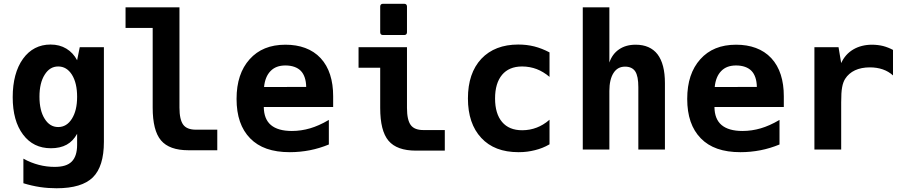

<svg xmlns="http://www.w3.org/2000/svg" viewBox="-20 -799 4856 1026"><path d="M282.2 207C372.6 207 436.5 187.5 476.1 148.9C515.6 109.9 535.2 46.4 535.2 -41V-546.9H406.2L392.1 -477.1C377.9 -503.9 358.9 -524.4 334.5 -539.1C310.1 -553.7 282.7 -561 250 -561C189.5 -561 139.6 -535.6 103 -484.9C66.4 -434.1 47.9 -364.7 47.9 -279.8C47.9 -194.8 66.4 -128.9 103 -80.1C139.6 -31.2 189 -6.8 252.4 -6.8C284.7 -6.8 313.5 -13.2 336.4 -25.9C359.4 -38.6 377.9 -58.1 392.1 -84V-24.9C392.1 15.6 382.3 45.4 363.3 64.5C344.2 83.5 315.4 92.8 271.5 92.8C245.1 92.8 215.3 89.4 187.5 82C161.1 75.2 131.8 64 105 48.8V180.2C135.3 189.5 165 196.3 194.3 200.7C223.6 205.1 253.9 207 282.2 207ZM291 -120.1C260.3 -120.1 236.8 -135.3 218.8 -164.1C200.2 -193.4 190.9 -232.9 190.9 -282.2C190.9 -331.5 200.2 -370.6 218.8 -399.9C236.8 -428.7 260.3 -443.8 291 -443.8C321.3 -443.8 345.7 -429.2 364.3 -399.9C383.3 -369.6 392.1 -329.6 392.1 -281.7C392.1 -231.4 382.3 -193.4 364.3 -164.6C345.7 -134.8 321.3 -120.1 291 -120.1Z M986.8 3.9H1141.1V-106H1026.9C995.1 -106 972.2 -114.7 959 -132.8C945.8 -150.9 939 -181.2 939 -224.1V-759.8H650.9V-649.9H795.9V-224.1C795.9 -142.6 810.5 -84 840.3 -48.8C870.1 -13.7 918.9 3.9 986.8 3.9Z M1528.8 14.2C1564 14.2 1601.1 10.7 1635.7 3.9C1670.4 -2.9 1704.1 -13.2 1737.3 -26.9V-158.2C1700.2 -136.2 1667 -122.1 1637.2 -113.3C1605.5 -104 1572.8 -99.1 1539.6 -99.1C1490.2 -99.1 1452.6 -109.9 1427.7 -130.9C1402.8 -151.9 1390.1 -184.1 1389.6 -227.1H1760.3V-285.2C1760.3 -368.7 1739.3 -439 1693.4 -488.3C1647.5 -537.6 1582 -560.1 1505.4 -560.1C1423.3 -560.1 1360.4 -534.2 1314 -482.4C1267.6 -430.7 1244.1 -360.8 1244.1 -270.5C1244.1 -179.2 1268.1 -109.4 1316.9 -59.6C1365.2 -10.3 1434.1 14.2 1528.8 14.2ZM1391.1 -334C1394.5 -370.6 1406.2 -399.4 1425.8 -419.4C1445.3 -439.5 1471.2 -449.2 1505.4 -449.2C1541.5 -449.2 1569.8 -438.5 1587.4 -420.4C1605.5 -401.9 1615.7 -372.1 1616.2 -334.5Z M2026.4 -611.8H2140.1C2149.4 -611.8 2154.8 -617.2 2154.8 -626.5V-764.2C2154.8 -773.4 2149.4 -778.8 2140.1 -778.8H2026.4C2017.1 -778.8 2011.7 -773.4 2011.7 -764.2V-626.5C2011.7 -617.2 2017.1 -611.8 2026.4 -611.8ZM2202.6 5.9H2356.9V-104H2242.7C2210.9 -104 2188 -112.8 2174.8 -130.9C2161.6 -148.9 2154.8 -179.2 2154.8 -222.2V-546.9H1896V-437H2011.7V-222.2C2011.7 -140.6 2026.4 -82 2056.2 -46.9C2085.9 -11.7 2134.8 5.9 2202.6 5.9Z M2751 14.2C2784.7 14.2 2811.5 10.3 2838.9 3.4C2866.2 -3.4 2890.6 -12.7 2916.5 -27.8V-159.2C2893.6 -138.7 2868.7 -125 2848.1 -117.2C2824.2 -107.9 2797.9 -103 2770.5 -103C2723.6 -103 2688 -117.7 2663.1 -147C2638.2 -176.3 2625.5 -218.3 2625.5 -272.9C2625.5 -327.6 2638.2 -369.6 2663.1 -399.4C2687 -427.7 2721.7 -443.8 2770 -443.8C2797.9 -443.8 2825.2 -438.5 2848.1 -429.7C2871.1 -420.9 2895.5 -406.2 2916.5 -388.2V-519C2889.6 -533.2 2862.3 -543.9 2835.4 -550.8C2808.1 -557.6 2780.3 -561 2749.5 -561C2666.5 -561 2600.1 -535.6 2552.2 -484.9C2504.4 -433.6 2480.5 -363.3 2480.5 -272.9C2480.5 -183.1 2504.4 -112.8 2551.8 -62C2599.1 -11.2 2664.6 14.2 2751 14.2Z M3094.2 0H3236.3V-313C3236.3 -353.5 3243.7 -385.7 3258.3 -408.7C3272.9 -431.6 3293 -442.9 3320.3 -442.9C3344.2 -442.9 3363.3 -434.6 3374.5 -417.5C3385.7 -400.4 3391.1 -372.6 3391.1 -333V0H3533.2V-355C3533.2 -422.9 3520 -474.1 3493.7 -508.8C3467.3 -543 3427.7 -560.1 3377 -560.1C3341.3 -560.1 3312.5 -551.8 3288.1 -535.2C3263.7 -518.6 3246.6 -495.1 3236.3 -464.8V-759.8H3094.2Z M3937 14.2C3972.2 14.2 4009.3 10.7 4043.9 3.9C4078.6 -2.9 4112.3 -13.2 4145.5 -26.9V-158.2C4108.4 -136.2 4075.2 -122.1 4045.4 -113.3C4013.7 -104 3981 -99.1 3947.8 -99.1C3898.4 -99.1 3860.8 -109.9 3835.9 -130.9C3811 -151.9 3798.3 -184.1 3797.9 -227.1H4168.5V-285.2C4168.5 -368.7 4147.5 -439 4101.6 -488.3C4055.7 -537.6 3990.2 -560.1 3913.6 -560.1C3831.5 -560.1 3768.6 -534.2 3722.2 -482.4C3675.8 -430.7 3652.3 -360.8 3652.3 -270.5C3652.3 -179.2 3676.3 -109.4 3725.1 -59.6C3773.4 -10.3 3842.3 14.2 3937 14.2ZM3799.3 -334C3802.7 -370.6 3814.5 -399.4 3834 -419.4C3853.5 -439.5 3879.4 -449.2 3913.6 -449.2C3949.7 -449.2 3978 -438.5 3995.6 -420.4C4013.7 -401.9 4023.9 -372.1 4024.4 -334.5Z M4332 0H4475.1V-252C4475.1 -290 4476.6 -313 4480 -332C4483.4 -352.1 4489.7 -367.2 4496.1 -377.4C4508.3 -397 4526.9 -413.1 4548.8 -423.3C4570.8 -433.6 4598.1 -439 4628.4 -439C4652.8 -439 4676.3 -435.5 4697.3 -428.2C4718.3 -420.9 4736.3 -410.2 4752 -396V-532.2C4737.8 -540 4717.8 -548.3 4698.7 -553.2C4681.2 -557.6 4659.2 -560.1 4639.6 -560.1C4603.5 -560.1 4568.4 -551.8 4539.6 -534.7C4510.7 -517.6 4489.3 -493.2 4475.1 -461.9L4460.9 -546.9H4332Z"/></svg>

Font: Hack
Style: Bold
Weight: 700
Monospace: yes
Designer: Christopher Simpkins
Foundry: Christopher Simpkins
Version: Version 2.010